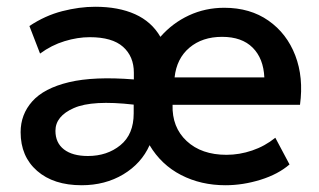

<svg xmlns="http://www.w3.org/2000/svg" viewBox="-20 -533 945 568"><path d="M221.5 15Q138.5 15 89.8 -27.5Q41 -70 41 -142Q41 -194.5 75.5 -233.2Q110 -272 184 -289.8Q258 -307.5 376 -298V-318Q376 -366 344 -394.5Q312 -423 245.5 -423Q209.5 -423 171 -411.2Q132.5 -399.5 98.5 -374.5L67 -456Q113.5 -487 164.2 -500Q215 -513 261.5 -513Q330.5 -513 379.5 -491Q428.5 -469 454.5 -424Q490.5 -465 539 -487.5Q587.5 -510 643.5 -510Q720 -510 774.2 -472Q828.5 -434 853.5 -369Q878.5 -304 867.5 -223H490.5Q488.5 -156.5 532.2 -115.8Q576 -75 650 -75Q688.5 -75 726 -87.8Q763.5 -100.5 794.5 -125.5L836.5 -46.5Q803 -17.5 750.8 -1.2Q698.5 15 647 15Q574.5 15 515.8 -15.2Q457 -45.5 422.5 -103.5Q398.5 -49.5 344.8 -17.2Q291 15 221.5 15ZM496.5 -304H762Q759.5 -360 727.5 -392Q695.5 -424 637 -424Q578.5 -424 540.5 -392Q502.5 -360 496.5 -304ZM144 -146Q144 -110.5 169.2 -91Q194.5 -71.5 240 -71.5Q297 -71.5 336.2 -103.5Q375.5 -135.5 375.5 -197.5V-223.5Q253.5 -237.5 198.8 -213.5Q144 -189.5 144 -146Z"/></svg>

Font: Geologica
Style: Regular
Weight: 400
Designer: Sindre Bremnes, Frode Helland
Foundry: Monokrom Skriftforlag AS
Version: Version 1.010; ttfautohint (v1.8.4.7-5d5b);gftools[0.9.28]